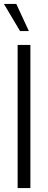

<svg xmlns="http://www.w3.org/2000/svg" viewBox="-21 -958 243 978"><path d="M68.8 0V-729H133.8V0ZM-1 -938H62L126 -799.8H81.1Z"/></svg>

Font: Lumene Sans Expanded Light
Style: Regular
Weight: 300
Width: 7
Designer: Deni Anggara
Version: Version 1.003;Glyphs 3.1.2 (3151)